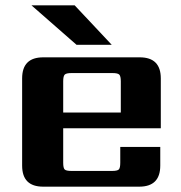

<svg xmlns="http://www.w3.org/2000/svg" viewBox="-20 -700 678 720"><path d="M399 -532H267L98 -680H260ZM217 -278H433V-395Q433 -414 427.5 -420Q422 -426 402 -426H248Q228 -426 222.5 -420Q217 -414 217 -395ZM142 -485H504Q583 -485 583 -406V-219H217V-90Q217 -70 222.5 -64.5Q228 -59 248 -59H400Q420 -59 425.5 -64.5Q431 -70 431 -90V-149H581V-79Q581 0 502 0H142Q63 0 63 -79V-406Q63 -485 142 -485Z"/></svg>

Font: Sarpanch
Style: Bold
Weight: 700
Designer: Manushi Parikh (Devanagari and Latin), Jyotish Sonowal (Devanagari)
Foundry: Indian Type Foundry
Version: Version 2.004;PS 1.0;hotconv 1.0.78;makeotf.lib2.5.61930; tt